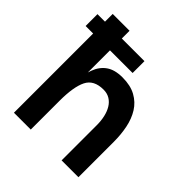

<svg xmlns="http://www.w3.org/2000/svg" viewBox="-191 -831 962 962"><g transform="rotate(45 290.0 -350.0)"><path d="M5.2 -645.2H338.2V-561.2H5.2ZM58.5 -700H177.8V0H58.5ZM396.2 -249.8H515.5V0H396.2ZM396.2 -249.8Q396.2 -280.8 390 -307.9Q383.8 -335 371.4 -355.4Q359 -375.8 339.8 -387.6Q320.5 -399.5 294.2 -399.5Q225.8 -399.5 201.8 -351Q177.8 -302.5 177.8 -203.8Q177.8 -203.8 168.4 -203.8Q159 -203.8 159 -203.8Q159 -269.5 163.8 -325.6Q168.5 -381.8 183.9 -423.1Q199.2 -464.5 231.4 -487.2Q263.5 -510 318.2 -510Q375 -510 413.2 -489Q451.5 -468 474 -431.9Q496.5 -395.8 506 -349Q515.5 -302.2 515.5 -249.8Z"/></g></svg>

Font: Haskoy
Style: Regular
Weight: 400
Designer: Ertekin Erdin
Foundry: Ertekin Erdin
Version: Version 1.500